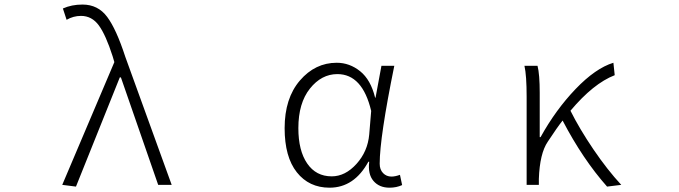

<svg xmlns="http://www.w3.org/2000/svg" viewBox="-20 -828 3040 860"><path d="M320.3 7.8 258.8 0 492.2 -549.8 484.4 -576.2Q454.1 -670.9 422.9 -713.9Q391.6 -756.8 342.8 -756.8Q308.6 -756.8 278.3 -739.3L261.7 -790Q300.8 -807.6 349.6 -807.6Q418.9 -807.6 460 -752.4Q501 -697.3 541 -574.2L749 0H688.5L521.5 -481.4H516.6Z M1456.1 12.7Q1364.3 12.7 1309.6 -56.2Q1254.9 -125 1254.9 -253.9Q1254.9 -387.7 1323.2 -467.3Q1391.6 -546.9 1488.3 -546.9Q1545.9 -546.9 1593.3 -508.8Q1640.6 -470.7 1660.2 -390.6H1662.1L1688.5 -533.2H1746.1Q1680.7 -211.9 1680.7 -94.7Q1680.7 -68.4 1695.8 -52.7Q1710.9 -37.1 1733.4 -37.1Q1750 -37.1 1771.5 -44.9L1781.2 1Q1755.9 12.7 1724.6 12.7Q1678.7 12.7 1652.8 -17.6Q1627 -47.9 1633.8 -103.5H1629.9Q1566.4 12.7 1456.1 12.7ZM1465.8 -38.1Q1526.4 -38.1 1576.7 -93.8Q1627 -149.4 1633.8 -225.6L1642.6 -331.1Q1603.5 -496.1 1491.2 -496.1Q1419.9 -496.1 1368.2 -431.2Q1316.4 -366.2 1316.4 -253.9Q1316.4 -153.3 1356 -95.7Q1395.5 -38.1 1465.8 -38.1Z M2762.7 0 2699.2 7.8Q2590.8 -114.3 2500 -288.1Q2476.6 -258.8 2433.6 -193.4Q2397.5 -140.6 2393.6 -26.4V0H2338.9V-394.5Q2338.9 -490.2 2329.1 -533.2H2387.7Q2397.5 -495.1 2397.5 -412.1V-213.9H2401.4Q2468.8 -335.9 2558.1 -429.2Q2647.5 -522.5 2727.5 -546.9L2733.4 -491.2Q2637.7 -454.1 2535.2 -332Q2576.2 -250 2638.2 -158.7Q2700.2 -67.4 2762.7 0Z"/></svg>

Font: Gen Shin Gothic Monospace Light
Style: Regular
Weight: 300
Designer: [Source Han Sans]
Ryoko NISHIZUKA  (kana & ideographs); Paul D. Hunt (Latin, Greek & Cyrillic); Wenlong ZHANG  (bopomofo
Version: Version 1.002.20150607